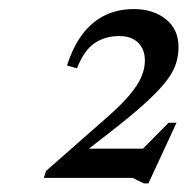

<svg xmlns="http://www.w3.org/2000/svg" viewBox="-20 -704 424 434"><path d="M278 -342.5 361 -426.5H379L315.5 -289.5H305L279.5 -302H79L84 -317.5L212.5 -430.5Q251.5 -464 271.8 -488Q292 -512 299.8 -530.8Q307.5 -549.5 307.5 -567Q307.5 -592.5 292.2 -607.5Q277 -622.5 249.5 -622.5Q217 -622.5 193.2 -606Q169.5 -589.5 154 -549.5L131.5 -556Q145.5 -599.5 167 -627.5Q188.5 -655.5 217.5 -669.5Q246.5 -683.5 282.5 -683.5Q326.5 -683.5 355 -660.5Q383.5 -637.5 383.5 -598Q383.5 -580 378.5 -562.5Q373.5 -545 359.2 -525.2Q345 -505.5 317.8 -479.8Q290.5 -454 246.5 -419L149 -343L152.5 -368H332Z"/></svg>

Font: Newsreader 16pt 16pt
Style: Italic
Weight: 400
Italic angle: -17°
Version: Version 1.003